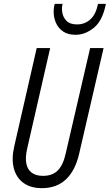

<svg xmlns="http://www.w3.org/2000/svg" viewBox="-20 -970 571 999"><path d="M198 9Q140 9 102.5 -18Q65 -45 52 -94Q39 -143 54 -208L171 -720H241L121 -195Q111 -150 117 -119Q123 -88 145 -71.5Q167 -55 204 -55Q253 -55 281 -83.5Q309 -112 322 -172L449 -720H519L392 -171Q372 -83 323.5 -37Q275 9 198 9ZM373 -789Q334 -789 309.5 -805.5Q285 -822 273 -847Q261 -872 259.5 -900Q258 -928 265 -950H306Q300 -931 304 -905.5Q308 -880 326 -861.5Q344 -843 381 -843Q421 -843 450 -869Q479 -895 490 -950H531Q514 -863 469 -826Q424 -789 373 -789Z"/></svg>

Font: Instrument Sans Condensed
Style: Italic
Weight: 400
Width: 3
Italic angle: -13°
Designer: Rodrigo Fuenzalida
Foundry: fragTYPE
Version: Version 1.000;gftools[0.9.28]